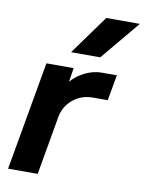

<svg xmlns="http://www.w3.org/2000/svg" viewBox="-84 -808 656 868"><g transform="rotate(10 243.5 -374.0)"><path d="M102 -499H227L217 -435Q243 -465 280.5 -483Q318 -501 356 -501H425L404 -383H336Q283 -383 244.5 -351Q206 -319 197 -269L150 0H14ZM333 -748H487L337 -568H203Z"/></g></svg>

Font: Bai Jamjuree
Style: Bold Italic
Weight: 700
Italic angle: -10°
Designer: Katatrad Aksorn Co.,Ltd.
Foundry: Cadson Demak Co.,Ltd.
Version: Version 1.000; ttfautohint (v1.6)